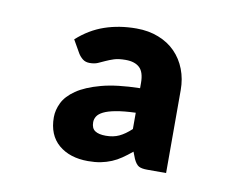

<svg xmlns="http://www.w3.org/2000/svg" viewBox="-46 -749 508 414"><g transform="rotate(10 208.0 -542.0)"><path d="M297.9 -396.5Q285.6 -396.5 279.5 -399.9Q273.4 -403.3 268.1 -414.6L262.2 -429.7Q251 -420.4 241 -413.6Q231 -406.7 220 -402.1Q209 -397.5 196.5 -395Q184.1 -392.6 168.9 -392.6Q128.9 -392.6 104.5 -413.3Q80.1 -434.1 80.1 -473.1Q80.1 -488.8 87.9 -504.9Q95.7 -521 115.2 -534.4Q134.8 -547.9 168.2 -556.9Q201.7 -565.9 252.4 -566.9V-578.1H339.4V-396.5ZM252.4 -578.1Q252.4 -602.1 241.9 -611.8Q231.4 -621.6 211.4 -621.6Q195.8 -621.6 186 -618.4Q176.3 -615.2 168.5 -611.6Q160.6 -607.9 153.3 -604.7Q146 -601.6 135.7 -601.6Q126.5 -601.6 120.4 -606.4Q114.3 -611.3 110.4 -617.7L94.2 -646Q121.1 -670.4 153.1 -681.4Q185.1 -692.4 222.7 -692.4Q249.5 -692.4 271.2 -683.8Q293 -675.3 308.1 -659.9Q323.2 -644.5 331.3 -623.5Q339.4 -602.5 339.4 -578.1ZM197.3 -453.1Q213.9 -453.1 226.3 -459Q238.8 -464.8 252.4 -477.5V-513.2Q226.1 -512.2 209.2 -509Q192.4 -505.9 182.6 -501Q172.9 -496.1 169.2 -490Q165.5 -483.9 165.5 -477.1Q165.5 -463.9 173.6 -458.5Q181.6 -453.1 197.3 -453.1Z"/></g></svg>

Font: Carlito
Style: Bold
Weight: 700
Designer: Lukasz Dziedzic
Foundry: tyPoland Lukasz Dziedzic
Version: Version 1.104